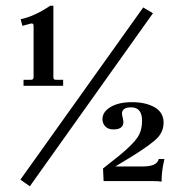

<svg xmlns="http://www.w3.org/2000/svg" viewBox="-20 -631 620 669"><path d="M88 -549 58 -541 52 -564Q100 -574 155 -611H166V-362Q166 -353 174 -353H200V-332H62V-353H88Q97 -353 97 -362V-542Q97 -546 94.5 -548Q92 -550 88 -549ZM479 -605 513 -585 84 18 51 -5ZM533 -77H553Q543 -37 543 2Q535 0 512 0H341L339 -44L397 -90Q443 -128 459 -152Q475 -176 475 -210Q475 -257 437 -257Q405 -257 405 -235Q405 -231 407.5 -221Q410 -211 410 -206Q410 -180 375 -180Q357 -180 347 -190.5Q337 -201 337 -216Q337 -241 365 -258Q393 -275 440 -275Q488 -275 519 -257Q550 -239 550 -204Q550 -173 528.5 -150.5Q507 -128 438 -85L382 -51H477Q528 -51 533 -77Z"/></svg>

Font: Unna
Style: Regular
Weight: 400
Designer: Jorge de Buen U.
Foundry: Omnibus-Type
Version: Version 2.006;PS 002.006;hotconv 1.0.70;makeotf.lib2.5.58329